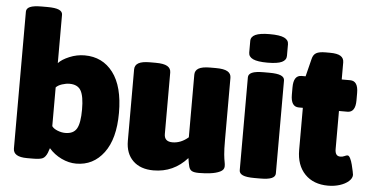

<svg xmlns="http://www.w3.org/2000/svg" viewBox="-52 -850 1836 953"><g transform="rotate(5 866.5 -373.0)"><path d="M357 8Q320 8 283.5 -9.5Q247 -27 221 -57Q218 -49 216.5 -44.5Q215 -40 213 -34Q204 -12 190.5 -5Q177 2 140 2H112Q43 2 43 -40V-722Q43 -738 61 -746Q79 -754 119 -754H147Q187 -754 205 -746Q223 -738 223 -722V-481Q240 -500 277 -515.5Q314 -531 353 -531Q442 -531 494.5 -462Q547 -393 547 -261Q547 -132 494.5 -62Q442 8 357 8ZM290 -139Q331 -139 347 -167Q363 -195 363 -262Q363 -328 347 -356Q331 -384 290 -384Q273 -384 253 -377.5Q233 -371 223 -360V-167Q231 -155 251 -147Q271 -139 290 -139Z M742 8Q677 8 640 -28Q603 -64 603 -127V-483Q603 -504 621 -514.5Q639 -525 679 -525H707Q747 -525 765 -514.5Q783 -504 783 -483V-177Q783 -139 824 -139Q866 -139 903 -171V-483Q903 -504 921 -514.5Q939 -525 979 -525H1007Q1047 -525 1065 -514.5Q1083 -504 1083 -483V-174Q1083 -125 1085.5 -101Q1088 -77 1090.5 -65.5Q1093 -54 1093 -43Q1093 -25 1073 -15.5Q1053 -6 1024.5 -2.5Q996 1 968 1Q944 1 933 -5Q922 -11 918 -26Q914 -41 910 -68Q842 8 742 8Z M1245 2Q1205 2 1187 -6Q1169 -14 1169 -30V-493Q1169 -509 1187 -517Q1205 -525 1245 -525H1273Q1313 -525 1331 -517Q1349 -509 1349 -493V-30Q1349 -14 1331 -6Q1313 2 1273 2ZM1259 -574Q1210 -574 1187.5 -584.5Q1165 -595 1165 -616V-674Q1165 -695 1187.5 -705.5Q1210 -716 1259 -716Q1309 -716 1331 -705.5Q1353 -695 1353 -674V-616Q1353 -595 1331 -584.5Q1309 -574 1259 -574Z M1612 8Q1539 8 1496.5 -36Q1454 -80 1454 -156V-366H1434Q1394 -366 1394 -426V-463Q1394 -523 1434 -523H1454L1476 -611Q1481 -633 1496 -641.5Q1511 -650 1542 -650H1564Q1601 -650 1617.5 -639.5Q1634 -629 1634 -608V-523H1676Q1716 -523 1716 -463V-426Q1716 -366 1676 -366H1634V-176Q1634 -141 1660 -141Q1672 -141 1681 -145.5Q1690 -150 1696 -150Q1703 -150 1709.5 -137Q1716 -124 1720.5 -106Q1725 -88 1728 -73.5Q1731 -59 1731 -56Q1731 -39 1714 -24Q1697 -9 1670 -0.5Q1643 8 1612 8Z"/></g></svg>

Font: Asap Black
Style: Regular
Weight: 900
Designer: Pablo Cosgaya
Foundry: Omnibus-Type
Version: Version 3.001; ttfautohint (v1.8.4.7-5d5b)